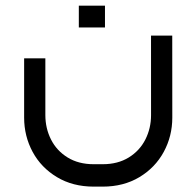

<svg xmlns="http://www.w3.org/2000/svg" viewBox="-20 -421 709 693"><path d="M350.7 252.6Q426 252.6 483.1 218.4Q540.1 184.2 571 127.3Q601.9 70.3 601.9 3.5L601.7 -292.4H525.1L525.2 -5.6Q525.2 42 504.7 82.5Q484.2 123 444.7 147.4Q405.1 171.7 350.7 171.7H318.2Q263.6 171.7 224.1 147.4Q184.5 123 164.1 82.5Q143.7 42 143.7 -5.6V-210.4H67.1V3.5Q67.1 70.3 97.8 127.3Q128.6 184.2 185.7 218.4Q242.7 252.6 318.2 252.6ZM358.9 -321.9Q358.9 -345.7 358.9 -361.4Q358.9 -377.2 358.9 -400.6Q336.8 -400.6 323.1 -400.6Q309.4 -400.6 294.6 -400.6Q282.9 -400.6 264.5 -400.6Q264.5 -377.2 264.5 -361.4Q264.5 -345.7 264.5 -321.9Q264.5 -321.9 282 -321.9Q299.5 -321.9 328.3 -321.9Q328.3 -321.9 358.9 -321.9Z"/></svg>

Font: Arad-VF Thin Dots1
Style: Regular
Weight: 100
Designer: Mohammad Darvishi
Version: Version 1.000;August 30, 2024;FontCreator 15.0.0.2992 64-bit